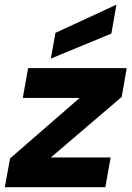

<svg xmlns="http://www.w3.org/2000/svg" viewBox="-34 -780 548 800"><path d="M-14 0 8 -120 298 -372H61L83 -496H494L473 -376L178 -124H427L405 0ZM178 -536 197 -643 450 -760H451L430 -640Z"/></svg>

Font: DM Sans 28pt Black
Style: Italic
Weight: 900
Italic angle: -10°
Version: Version 4.004;gftools[0.9.30]